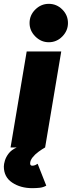

<svg xmlns="http://www.w3.org/2000/svg" viewBox="-42 -768 374 1000"><path d="M13 0 97 -500H277L193 0ZM212 -548Q172 -548 142 -578Q112 -608 112 -648Q112 -689 142 -718.5Q172 -748 212 -748Q253 -748 282.5 -718.5Q312 -689 312 -648Q312 -608 282.5 -578Q253 -548 212 -548ZM126 212Q65 212 21.5 183Q-22 154 -22 99Q-22 87 -16.5 68.5Q-11 50 3 31.5Q17 13 45 0H193Q177 9 158.5 22.5Q140 36 127.5 52Q115 68 115 83Q115 95 126 95Q135 95 142.5 91.5Q150 88 154 85L199 199Q183 208 164.5 210Q146 212 126 212Z"/></svg>

Font: Figtree Black
Style: Italic
Weight: 900
Italic angle: -9.5°
Foundry: Erik Kennedy
Version: Version 2.001;gftools[0.9.30]